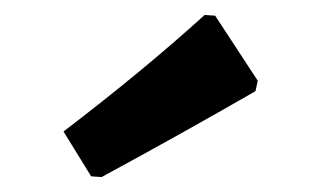

<svg xmlns="http://www.w3.org/2000/svg" viewBox="-20 -757 428 257"><path d="M254 -737 268 -736 325 -649 322 -635Q223 -578 116 -520L102 -521L65 -581Q170 -661 254 -737Z"/></svg>

Font: Alegreya Sans SC ExtraBold
Style: Regular
Weight: 800
Designer: Juan Pablo del Peral
Foundry: Huerta Tipografica
Version: Version 2.007